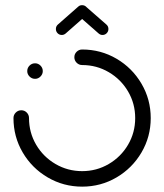

<svg xmlns="http://www.w3.org/2000/svg" viewBox="-20 -707 623 728"><path d="M83.3 -437.4Q83.3 -449.6 92 -458.3Q100.7 -467 113 -467Q124.8 -467 133.5 -458.3Q142.2 -449.6 142.2 -437.4Q142.2 -425.6 133.5 -416.9Q124.8 -408.1 113 -408.1Q100.7 -408.1 92 -416.9Q83.3 -425.6 83.3 -437.4ZM261.9 -490Q261.9 -502.2 270.6 -510.7Q279.3 -519.3 291.5 -519.3Q362.2 -519.3 421.9 -484.3Q481.5 -449.3 516.5 -389.6Q551.5 -330 551.5 -259.3Q551.5 -188.5 516.5 -128.9Q481.5 -69.3 421.9 -34.3Q362.2 0.7 291.5 0.7Q220.7 0.7 160.9 -34.3Q101.1 -69.3 66.1 -128.9Q31.1 -188.5 31.1 -259.3Q31.1 -271.5 39.8 -280.2Q48.5 -288.9 60.7 -288.9Q73 -288.9 81.5 -280.2Q90 -271.5 90 -259.3Q90 -204.4 117 -158.3Q144.1 -112.2 190.4 -85.2Q236.7 -58.1 291.5 -58.1Q346.3 -58.1 392.4 -85.2Q438.5 -112.2 465.6 -158.3Q492.6 -204.4 492.6 -259.3Q492.6 -314.1 465.6 -360.2Q438.5 -406.3 392.4 -433.3Q346.3 -460.4 291.5 -460.4Q279.3 -460.4 270.6 -469.1Q261.9 -477.8 261.9 -490ZM291.1 -687.4Q300.7 -687.4 307.2 -680.9Q313.7 -674.4 313.7 -664.8Q313.7 -654.4 305.9 -647.8L228.9 -580Q222.2 -574.4 214.4 -574.4Q204.8 -574.4 198.3 -581.1Q191.9 -587.8 191.9 -597Q191.9 -607.4 199.6 -614.1L276.7 -681.9Q282.6 -687.4 291.1 -687.4ZM306.3 -681.5 383.3 -614.1Q391.1 -607.4 391.1 -597Q391.1 -587.8 384.6 -581.1Q378.1 -574.4 368.5 -574.4Q360.7 -574.4 354.1 -580L277.8 -647Z"/></svg>

Font: 26F Galaxy Hebrew Medium
Style: Regular
Weight: 500
Designer: C₂₉H₂₅N₃O₅
Version: Version 1.000